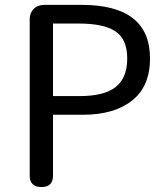

<svg xmlns="http://www.w3.org/2000/svg" viewBox="-20 -753 672 773"><path d="M158.2 -733.4H308.6Q584 -733.4 584 -517.6Q584 -405.3 511.7 -348.1Q439.5 -291 314.5 -291H193.4V-45.9Q193.4 0 147.5 0Q99.6 0 99.6 -45.9V-674.8Q99.6 -701.2 115.7 -717.3Q131.8 -733.4 158.2 -733.4ZM193.4 -366.2H301.8Q399.4 -366.2 445.8 -402.8Q492.2 -439.5 492.2 -517.6Q492.2 -594.7 445.3 -626.5Q398.4 -658.2 297.9 -658.2H193.4Z"/></svg>

Font: GenSenMaruGothic TW TTF Regular
Style: Regular
Weight: 400
Version: Version 1.301